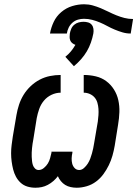

<svg xmlns="http://www.w3.org/2000/svg" viewBox="-20 -871 643 899"><path d="M339 8Q325 8 311 5Q297 2 285.5 -5Q274 -12 265 -23Q256 -34 251 -46Q242 -34 230 -23.5Q218 -13 204 -5.5Q190 2 175.5 5Q161 8 146 8Q126 8 108 2.5Q90 -3 76.5 -15.5Q63 -28 54.5 -44Q46 -60 41.5 -78Q37 -96 34.5 -115Q32 -134 32 -153.5Q32 -173 34.5 -192.5Q37 -212 40 -232L57 -332Q61 -356 69 -380.5Q77 -405 90.5 -427Q104 -449 123.5 -467.5Q143 -486 166 -498Q189 -510 214 -515Q239 -520 264 -520V-437Q242 -437 221 -427Q200 -417 185.5 -399.5Q171 -382 163.5 -360.5Q156 -339 152 -318L136 -218Q134 -208 132.5 -198Q131 -188 130 -177.5Q129 -167 128.5 -157Q128 -147 128.5 -137Q129 -127 130 -117Q131 -107 134 -98Q137 -89 144 -82Q151 -75 161 -75Q174 -75 185.5 -84.5Q197 -94 204 -105.5Q211 -117 214.5 -130Q218 -143 221 -156V-161H319V-156Q316 -143 315.5 -130Q315 -117 318 -105Q321 -93 329.5 -84Q338 -75 351 -75Q363 -75 373.5 -84.5Q384 -94 391 -105Q398 -116 402.5 -128Q407 -140 410.5 -152.5Q414 -165 416.5 -177Q419 -189 421 -202L438 -302Q440 -317 441 -332Q442 -347 441 -361.5Q440 -376 436 -390Q432 -404 423 -414.5Q414 -425 400.5 -431Q387 -437 372 -437V-520Q401 -520 428.5 -513.5Q456 -507 477.5 -491Q499 -475 513.5 -452Q528 -429 534 -402Q540 -375 539 -346Q538 -317 533 -288L517 -188Q513 -165 506.5 -142Q500 -119 489.5 -97.5Q479 -76 464.5 -56Q450 -36 430 -21Q410 -6 386 1Q362 8 339 8ZM293 -714H214Q219 -742 231.5 -768.5Q244 -795 267 -814.5Q290 -834 318 -842.5Q346 -851 374 -851Q395 -851 414.5 -845.5Q434 -840 452 -832.5Q470 -825 488 -816Q506 -807 524.5 -799.5Q543 -792 562.5 -787Q582 -782 603 -782L592 -714Q572 -714 553.5 -719.5Q535 -725 517 -732.5Q499 -740 482.5 -749Q466 -758 448.5 -765.5Q431 -773 412 -778Q393 -783 373 -783Q359 -783 345 -779Q331 -775 319.5 -765Q308 -755 301.5 -741.5Q295 -728 293 -714ZM326 -561 286 -605Q301 -617 312.5 -631Q324 -645 333 -661Q325 -664 318.5 -669Q312 -674 309 -681.5Q306 -689 306 -697.5Q306 -706 307 -714Q309 -725 313.5 -736Q318 -747 327.5 -755Q337 -763 348.5 -766Q360 -769 371 -769Q382 -769 392.5 -766Q403 -763 409.5 -755Q416 -747 417.5 -736Q419 -725 417 -714Q413 -693 405.5 -671.5Q398 -650 386.5 -630.5Q375 -611 359.5 -593.5Q344 -576 326 -561Z"/></svg>

Font: Iosevka Semibold Extended
Style: Italic
Weight: 600
Width: 7
Italic angle: -9°
Monospace: yes
Designer: Belleve Invis
Foundry: Belleve Invis
Version: Version 32.5.0; ttfautohint (v1.8.4)